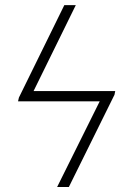

<svg xmlns="http://www.w3.org/2000/svg" viewBox="-20 -748 502 768"><path d="M283.2 -727.5 114.3 -383.8H440.9L438 -369.1L255.4 0H208.5L378.9 -342.8H52.2L55.7 -357.9L237.3 -727.5Z"/></svg>

Font: Inter Extra Light
Style: Italic
Weight: 200
Italic angle: -9.39999°
Designer: Rasmus Andersson
Foundry: rsms
Version: Version 4.000;git-3c8e0fc